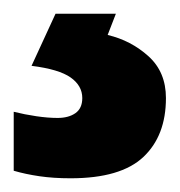

<svg xmlns="http://www.w3.org/2000/svg" viewBox="-37 -20 262 280"><path d="M205 123Q205 178 172 209Q139 240 66 240Q41 240 20.5 237Q0 234 -17 229V143Q-1 147 16 149.5Q33 152 47 152Q63 152 73 145Q83 138 83 123Q83 105 66 93Q49 81 9 76L44 0H132L120 31Q154 39 179.5 62Q205 85 205 123Z"/></svg>

Font: Noto Sans Telugu SemiCondensed ExtraBold
Style: Regular
Weight: 800
Width: 4
Designer: Jelle Bosma - Monotype Design Team
Foundry: Monotype Imaging Inc.
Version: Version 2.005; ttfautohint (v1.8.4.7-5d5b)